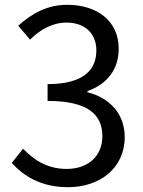

<svg xmlns="http://www.w3.org/2000/svg" viewBox="-20 -766 595 799"><path d="M263 13C394 13 499 -65 499 -196C499 -297 430 -361 344 -382V-387C422 -414 474 -474 474 -563C474 -679 384 -746 260 -746C176 -746 111 -709 56 -659L105 -601C147 -643 198 -672 257 -672C334 -672 381 -626 381 -556C381 -477 330 -416 178 -416V-346C348 -346 406 -288 406 -199C406 -115 345 -63 257 -63C174 -63 119 -103 76 -147L29 -88C77 -35 149 13 263 13Z"/></svg>

Font: Noto Sans CJK HK
Style: Regular
Weight: 400
Designer: Ryoko NISHIZUKA 西塚涼子 (kana, bopomofo & ideographs); Paul D. Hunt (Latin, Greek & Cyrillic); Sandoll Communications 산돌커뮤니
Foundry: Adobe
Version: Version 2.004;hotconv 1.0.118;makeotfexe 2.5.65603